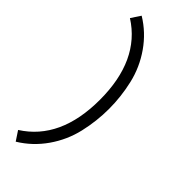

<svg xmlns="http://www.w3.org/2000/svg" viewBox="-346 -961 1192 1192"><g transform="rotate(45 250.0 -365.0)"><path d="M98 188 57 126Q284 -18 284 -365Q284 -712 57 -856L98 -918Q190 -862 252.5 -772.5Q315 -683 339.5 -577.5Q364 -472 364 -365Q364 -258 339.5 -152.5Q315 -47 252.5 42.5Q190 132 98 188Z"/></g></svg>

Font: Iosevka SS08
Style: Regular
Weight: 400
Monospace: yes
Designer: Belleve Invis
Foundry: Belleve Invis
Version: 2.1.0; ttfautohint (v1.8.2)